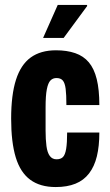

<svg xmlns="http://www.w3.org/2000/svg" viewBox="-20 -743 446 775"><path d="M205 12Q142 12 102 -17.5Q62 -47 43.5 -108Q25 -169 25 -264Q25 -360 44.5 -421Q64 -482 104 -511Q144 -540 206 -540Q250 -540 283.5 -528.5Q317 -517 338.5 -491.5Q360 -466 370.5 -423.5Q381 -381 381 -319H248Q248 -361 245 -384.5Q242 -408 233.5 -418Q225 -428 208 -428Q193 -428 183.5 -418Q174 -408 169 -382.5Q164 -357 164 -309V-216Q164 -180 167.5 -153.5Q171 -127 181 -113.5Q191 -100 208 -100Q225 -100 234 -109Q243 -118 247 -142Q251 -166 251 -208H381Q381 -153 371 -112Q361 -71 339.5 -43Q318 -15 284.5 -1.5Q251 12 205 12ZM154 -590 213 -723H331L332 -719L237 -590Z"/></svg>

Font: Archivo ExtraCondensed ExtraBold
Style: Regular
Weight: 800
Width: 2
Designer: Hector Gatti
Foundry: Omnibus-Type
Version: Version 2.001